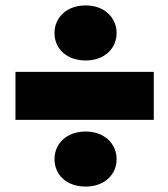

<svg xmlns="http://www.w3.org/2000/svg" viewBox="-20 -699 621 708"><path d="M37 -257H547V-434H37ZM410 -112C410 -169 365 -214 296 -214C225 -214 181 -169 181 -112C181 -55 225 -11 296 -11C365 -11 410 -55 410 -112ZM410 -577C410 -634 365 -679 296 -679C225 -679 181 -634 181 -577C181 -520 225 -476 296 -476C365 -476 410 -520 410 -577Z"/></svg>

Font: SVN-Poppins ExtraBold
Style: Regular
Weight: 800
Designer: Ninad Kale (Devanagari), Jonny Pinhorn (Latin)
Foundry: Indian Type Foundry
Version: Version 3.002 2017; ttfautohint (v1.8.3)